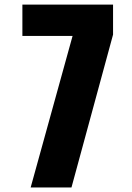

<svg xmlns="http://www.w3.org/2000/svg" viewBox="-20 -830 583 850"><path d="M115.7 0 301.3 -670.9H79.1V-809.6H480.5V-676.8L296.4 0Z"/></svg>

Font: Oswald
Style: Heavy
Weight: 800
Designer: Vernon Adams
Foundry: Vernon Adams
Version: 3.0; ttfautohint (v0.95) -l 8 -r 50 -G 200 -x 0 -w "G" -W -c